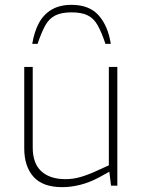

<svg xmlns="http://www.w3.org/2000/svg" viewBox="-20 -766 594 792"><path d="M237 6Q156 6 118 -37Q80 -80 80 -154V-490H115V-158Q115 -92 150.5 -59.5Q186 -27 250 -27Q281 -27 311 -35.5Q341 -44 376 -60L429 -84V-490H464V0H438L430 -66L437 -61L390 -35Q349 -13 310.5 -3.5Q272 6 237 6ZM275 -746Q349 -746 387.5 -702Q426 -658 437 -585H415Q399 -633 383 -661.5Q367 -690 342 -702.5Q317 -715 275 -715Q234 -715 208.5 -702.5Q183 -690 167 -661.5Q151 -633 135 -585H113Q121 -634 140 -670Q159 -706 192.5 -726Q226 -746 275 -746Z"/></svg>

Font: REM Thin
Style: Regular
Weight: 250
Designer: Octavio Pardo
Foundry: Ashler Design
Version: Version 1.005;gftools[0.9.28]